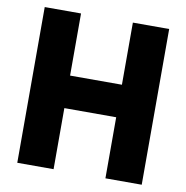

<svg xmlns="http://www.w3.org/2000/svg" viewBox="-82 -821 875 901"><g transform="rotate(10 355.5 -371.0)"><path d="M59 -742H232V-446H479V-742H652V0H479V-291H232V0H59Z"/></g></svg>

Font: Exo ExtraBold
Style: Regular
Weight: 800
Designer: Natanael Gama
Foundry: Natanael Gama
Version: Version 1.500